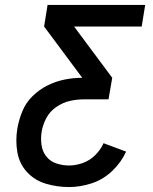

<svg xmlns="http://www.w3.org/2000/svg" viewBox="-20 -755 616 775"><path d="M259 0Q304 0 350 -15Q396 -30 432.5 -64.5Q469 -99 489 -143L398 -177Q386 -150 364 -128.5Q342 -107 314 -97Q286 -87 259 -87Q232 -87 207 -95.5Q182 -104 166.5 -124Q151 -144 147.5 -170.5Q144 -197 148 -223Q153 -252 167 -278.5Q181 -305 207 -323Q233 -341 261.5 -347.5Q290 -354 318 -354H418L433 -441L279 -648H552L566 -735H172L158 -648L312 -441Q277 -441 241.5 -434Q206 -427 172.5 -410.5Q139 -394 111.5 -367Q84 -340 70 -305.5Q56 -271 50 -236Q42 -188 50 -141Q58 -94 89 -60.5Q120 -27 165 -13.5Q210 0 259 0Z"/></svg>

Font: Iosevka Sparkle Medium
Style: Italic
Weight: 500
Italic angle: -9°
Designer: Belleve Invis
Foundry: Belleve Invis
Version: Version 4.5.0; ttfautohint (v1.8.3)